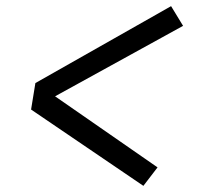

<svg xmlns="http://www.w3.org/2000/svg" viewBox="-20 -653 640 624"><path d="M446 -49 81 -297 95 -383 536 -633 575 -569 159 -340 492 -109Z"/></svg>

Font: Iosevka Extended Oblique
Style: Regular
Weight: 400
Width: 7
Italic angle: -9°
Monospace: yes
Designer: Belleve Invis
Foundry: Belleve Invis
Version: Version 32.0.1; ttfautohint (v1.8.4)